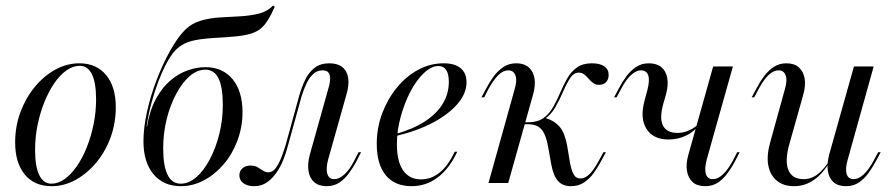

<svg xmlns="http://www.w3.org/2000/svg" viewBox="-20 -651 3174 683"><path d="M163.7 11.3Q102.4 11.3 68.1 -30.2Q33.9 -71.8 33.9 -144.4Q33.9 -200.8 52.4 -251.2Q71 -301.6 102.8 -340.7Q134.7 -379.8 175.8 -402.8Q216.9 -425.8 262.1 -425.8Q322.6 -425.8 357.3 -384.3Q391.9 -342.7 391.9 -269.4Q391.9 -213.7 373.8 -163.3Q355.6 -112.9 323.4 -73.8Q291.1 -34.7 250 -11.7Q208.9 11.3 163.7 11.3ZM162.9 2.4Q187.1 2.4 210.1 -14.1Q233.1 -30.6 253.2 -59.7Q273.4 -88.7 288.7 -127Q304 -165.3 312.9 -208.9Q321.8 -252.4 321.8 -296.8Q321.8 -357.3 306.9 -387.1Q291.9 -416.9 263.7 -416.9Q239.5 -416.9 216.1 -400.4Q192.7 -383.9 173 -354.8Q153.2 -325.8 137.9 -287.9Q122.6 -250 113.7 -206.5Q104.8 -162.9 104.8 -117.7Q104.8 -58.1 119.8 -27.8Q134.7 2.4 162.9 2.4Z M623.4 11.3Q561.3 11.3 525.8 -31.5Q490.3 -74.2 490.3 -148.4Q490.3 -196 502.8 -252.8Q515.3 -309.7 537.1 -366.5Q558.9 -423.4 585.5 -471Q612.1 -518.5 639.5 -546Q662.9 -568.5 695.2 -577.8Q727.4 -587.1 763.7 -589.1Q800 -591.1 835.9 -593.1Q871.8 -595.2 901.6 -602.8Q931.5 -610.5 951.6 -631.5L957.3 -626.6Q944.4 -597.6 932.7 -579Q921 -560.5 907.3 -549.2Q893.5 -537.9 873 -531.5Q852.4 -525 821.4 -521.8Q790.3 -518.5 743.5 -516.1Q702.4 -513.7 674.2 -508.1Q646 -502.4 627 -490.7Q608.1 -479 594.4 -460.9Q580.6 -442.7 566.9 -415.3Q556.5 -395.2 543.5 -361.7Q530.6 -328.2 519.4 -287.1Q508.1 -246 501.6 -201.6H505.6L502.4 -197.6Q512.1 -257.3 534.3 -298.4Q556.5 -339.5 585.9 -364.5Q615.3 -389.5 648 -400.8Q680.6 -412.1 710.5 -412.1Q771.8 -412.1 807.3 -369.4Q842.7 -326.6 842.7 -251.6Q842.7 -200 825 -152Q807.3 -104 776.6 -67.7Q746 -31.5 706.5 -10.1Q666.9 11.3 623.4 11.3ZM622.6 2.4Q651.6 2.4 678.2 -20.6Q704.8 -43.5 726.2 -83.9Q747.6 -124.2 760.1 -174.2Q772.6 -224.2 772.6 -277.4Q772.6 -341.1 757.3 -372.2Q741.9 -403.2 710.5 -403.2Q681.5 -403.2 654.8 -380.2Q628.2 -357.3 606.9 -317.3Q585.5 -277.4 573 -227.4Q560.5 -177.4 560.5 -123.4Q560.5 -60.5 576.2 -29Q591.9 2.4 622.6 2.4Z M883.9 11.3Q860.5 11.3 846 0.8Q831.5 -9.7 831.5 -27.4Q831.5 -42.7 842.7 -52.4Q854 -62.1 871 -62.1Q886.3 -62.1 896.4 -56Q906.5 -50 915.7 -44Q925 -37.9 934.7 -37.9Q950 -37.9 961.7 -54.4Q973.4 -71 981.9 -93.5Q990.3 -116.1 996 -134.7L1044.4 -310.5Q1053.2 -341.1 1065.7 -367.3Q1078.2 -393.5 1099.2 -409.7Q1120.2 -425.8 1151.6 -425.8Q1180.6 -425.8 1197.6 -412.5Q1214.5 -399.2 1218.5 -374.2Q1222.6 -349.2 1212.1 -313.7L1147.6 -84.7Q1138.7 -51.6 1144.4 -32.7Q1150 -13.7 1169.4 -13.7Q1186.3 -13.7 1204.8 -30.2Q1223.4 -46.8 1240.3 -79.8L1255.6 -109.7H1264.5L1246.8 -75Q1236.3 -55.6 1221.8 -35.5Q1207.3 -15.3 1187.9 -2Q1168.5 11.3 1141.9 11.3Q1114.5 11.3 1098 -2.8Q1081.5 -16.9 1077.4 -42.7Q1073.4 -68.5 1082.3 -101.6L1150.8 -346Q1154 -358.1 1154.4 -370.6Q1154.8 -383.1 1149.2 -391.9Q1143.5 -400.8 1126.6 -400.8Q1108.1 -400.8 1094 -387.5Q1079.8 -374.2 1070.2 -353.6Q1060.5 -333.1 1053.2 -309.7L1003.2 -129Q997.6 -107.3 987.9 -82.7Q978.2 -58.1 963.3 -36.7Q948.4 -15.3 929 -2Q909.7 11.3 883.9 11.3Z M1444.4 11.3Q1383.9 11.3 1352 -27.8Q1320.2 -66.9 1320.2 -139.5Q1320.2 -196 1339.5 -247.6Q1358.9 -299.2 1391.9 -339.5Q1425 -379.8 1467.7 -402.8Q1510.5 -425.8 1558.1 -425.8Q1597.6 -425.8 1618.5 -408.5Q1639.5 -391.1 1639.5 -358.1Q1639.5 -318.5 1607.7 -281.5Q1575.8 -244.4 1519.4 -214.5Q1462.9 -184.7 1387.1 -166.9V-174.2Q1447.6 -191.1 1489.9 -218.1Q1532.3 -245.2 1554.4 -281Q1576.6 -316.9 1576.6 -359.7Q1576.6 -387.9 1567.3 -402Q1558.1 -416.1 1539.5 -416.1Q1514.5 -416.1 1487.9 -391.1Q1461.3 -366.1 1439.9 -325Q1418.5 -283.9 1405.2 -235.1Q1391.9 -186.3 1391.9 -137.9Q1391.9 -76.6 1414.1 -44.8Q1436.3 -12.9 1477.4 -12.9Q1513.7 -12.9 1543.5 -36.7Q1573.4 -60.5 1597.6 -111.3H1606.5Q1579 -51.6 1537.5 -20.2Q1496 11.3 1444.4 11.3Z M2010.5 11.3Q1981.5 11.3 1964.9 -7.3Q1948.4 -25.8 1941.1 -66.1L1930.6 -124.2Q1925 -157.3 1916.1 -175.4Q1907.3 -193.5 1893.5 -201.2Q1879.8 -208.9 1860.5 -208.9H1827.4L1829 -216.1H1858.9Q1892.7 -216.1 1913.3 -231Q1933.9 -246 1947.6 -270.2Q1961.3 -294.4 1972.6 -321Q1983.9 -347.6 1997.6 -371.8Q2011.3 -396 2032.3 -410.9Q2053.2 -425.8 2085.5 -425.8Q2114.5 -425.8 2129.8 -414.9Q2145.2 -404 2145.2 -384.7Q2145.2 -368.5 2135.9 -358.9Q2126.6 -349.2 2111.3 -349.2Q2099.2 -349.2 2090.3 -355.6Q2081.5 -362.1 2073.8 -371Q2066.1 -379.8 2058.1 -386.3Q2050 -392.7 2038.7 -392.7Q2021 -392.7 2008.1 -373Q1995.2 -353.2 1983.1 -325Q1971 -296.8 1955.6 -269.8Q1940.3 -242.7 1917.7 -228.2L1920.2 -231.5Q1953.2 -221 1971.4 -199.2Q1989.5 -177.4 1997.6 -132.3L2008.1 -69.4Q2013.7 -41.9 2021.8 -29Q2029.8 -16.1 2044.4 -16.1Q2061.3 -16.1 2077 -31.5Q2092.7 -46.8 2110.5 -79.8L2126.6 -109.7H2135.5L2114.5 -71Q2104.8 -53.2 2091.1 -34.3Q2077.4 -15.3 2057.7 -2Q2037.9 11.3 2010.5 11.3ZM1717.7 0 1809.7 -329.8Q1820.2 -363.7 1813.7 -382.3Q1807.3 -400.8 1787.9 -400.8Q1770.2 -400.8 1752.8 -383.9Q1735.5 -366.9 1717.7 -334.7L1702.4 -304.8H1692.7L1711.3 -339.5Q1721.8 -359.7 1736.3 -379.4Q1750.8 -399.2 1770.6 -412.5Q1790.3 -425.8 1816.1 -425.8Q1857.3 -425.8 1873.8 -394.8Q1890.3 -363.7 1875.8 -312.9L1787.9 0Z M2488.7 11.3Q2460.5 11.3 2444.4 -2.8Q2428.2 -16.9 2423.8 -42.7Q2419.4 -68.5 2429 -101.6L2516.9 -414.5H2587.1L2494.4 -84.7Q2485.5 -52.4 2490.7 -33.1Q2496 -13.7 2516.1 -13.7Q2533.1 -13.7 2551.2 -30.2Q2569.4 -46.8 2587.1 -79.8L2602.4 -109.7H2611.3L2593.5 -75Q2583.1 -55.6 2568.5 -35.5Q2554 -15.3 2534.7 -2Q2515.3 11.3 2488.7 11.3ZM2358.1 -154.8Q2303.2 -154.8 2279.4 -193.1Q2255.6 -231.5 2273.4 -295.2L2283.1 -331.5Q2291.9 -365.3 2285.9 -383.1Q2279.8 -400.8 2259.7 -400.8Q2243.5 -400.8 2225 -384.3Q2206.5 -367.7 2189.5 -334.7L2173.4 -304.8H2164.5L2183.1 -339.5Q2193.5 -359.7 2208.1 -379.4Q2222.6 -399.2 2242.3 -412.5Q2262.1 -425.8 2287.9 -425.8Q2316.1 -425.8 2332.7 -412.1Q2349.2 -398.4 2353.6 -373.4Q2358.1 -348.4 2349.2 -315.3L2340.3 -284.7Q2325 -230.6 2338.3 -204.4Q2351.6 -178.2 2390.3 -178.2Q2412.1 -178.2 2433.1 -187.9Q2454 -197.6 2467.7 -213.7L2466.1 -204.8Q2446.8 -180.6 2418.5 -167.7Q2390.3 -154.8 2358.1 -154.8Z M2804.8 11.3Q2766.9 11.3 2743.1 -8.5Q2719.4 -28.2 2712.9 -63.3Q2706.5 -98.4 2720.2 -146L2771 -329.8Q2781.5 -363.7 2775 -382.3Q2768.5 -400.8 2750 -400.8Q2731.5 -400.8 2713.7 -383.9Q2696 -366.9 2679 -334.7L2662.9 -304.8H2654L2672.6 -339.5Q2683.1 -359.7 2697.6 -379.4Q2712.1 -399.2 2731.9 -412.5Q2751.6 -425.8 2777.4 -425.8Q2805.6 -425.8 2821.8 -411.3Q2837.9 -396.8 2842.3 -371.8Q2846.8 -346.8 2837.1 -312.9L2788.7 -141.1Q2771 -79.8 2784.3 -46.8Q2797.6 -13.7 2838.7 -13.7Q2866.1 -13.7 2889.1 -31.5Q2912.1 -49.2 2933.1 -83.9V-78.2Q2908.1 -33.9 2875.8 -11.3Q2843.5 11.3 2804.8 11.3ZM2989.5 11.3Q2961.3 11.3 2945.2 -2.8Q2929 -16.9 2925 -42.7Q2921 -68.5 2929.8 -101.6L3017.7 -414.5H3087.9L2996 -84.7Q2986.3 -52.4 2991.5 -33.1Q2996.8 -13.7 3016.9 -13.7Q3033.9 -13.7 3052 -30.2Q3070.2 -46.8 3087.9 -79.8L3104 -109.7H3112.9L3094.4 -75Q3083.9 -55.6 3069.4 -35.5Q3054.8 -15.3 3035.5 -2Q3016.1 11.3 2989.5 11.3Z"/></svg>

Font: Playfair 144pt Light
Style: Italic
Weight: 300
Italic angle: -15.6°
Designer: Claus Eggers Sørensen
Foundry: Claus Eggers Sørensen
Version: Version 2.001;gftools[0.9.30]